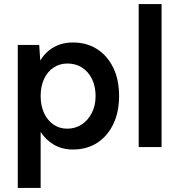

<svg xmlns="http://www.w3.org/2000/svg" viewBox="-20 -720 873 940"><path d="M67 200V-500H172L177 -424Q203 -466 243.5 -489Q284 -512 337 -512Q405 -512 455.5 -479.5Q506 -447 534.5 -388.5Q563 -330 563 -250Q563 -171 534.5 -112Q506 -53 455.5 -20.5Q405 12 337 12Q285 12 245 -11Q205 -34 179 -74V200ZM309 -90Q349 -90 380 -110.5Q411 -131 429.5 -167Q448 -203 448 -250Q448 -297 430.5 -333Q413 -369 382 -389Q351 -409 310 -409Q272 -409 242 -389Q212 -369 195.5 -333Q179 -297 179 -250Q179 -203 195.5 -167Q212 -131 241.5 -110.5Q271 -90 309 -90Z M659 0V-700H771V0Z"/></svg>

Font: Figtree Light SemiBold
Style: Regular
Weight: 600
Version: Version 2.002